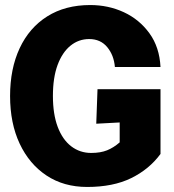

<svg xmlns="http://www.w3.org/2000/svg" viewBox="-20 -730 690 762"><path d="M326 12Q233 12 164.5 -33.5Q96 -79 58 -160Q20 -241 20 -349Q20 -457 58 -538.5Q96 -620 167.5 -665Q239 -710 338 -710Q410 -710 471.5 -681.5Q533 -653 573 -598Q613 -543 617 -464H436Q432 -511 405.5 -543Q379 -575 334 -575Q292 -575 259.5 -548.5Q227 -522 208.5 -472Q190 -422 190 -349Q190 -277 209 -226.5Q228 -176 262.5 -149.5Q297 -123 342 -123Q379 -123 405 -133.5Q431 -144 455 -165V-244L362 -239L367 -376H617V-119Q572 -58 500.5 -23Q429 12 326 12Z"/></svg>

Font: Azeret Mono Thin
Style: Regular
Weight: 100
Designer: Martin Vácha
Foundry: Displaay
Version: Version 1.002